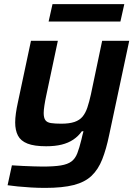

<svg xmlns="http://www.w3.org/2000/svg" viewBox="-20 -709 675 936"><path d="M200 207Q166 207 131.5 205Q97 203 67 200Q37 197 17 194L38 97Q65 99 91.5 100Q118 101 142.5 102Q167 103 187 103Q243 103 276.5 97.5Q310 92 328.5 78Q347 64 357 38Q367 12 377 -29Q379 -40 382 -50.5Q385 -61 387 -69H379Q362 -45 337.5 -28.5Q313 -12 280.5 -4Q248 4 205 4Q147 4 114 -9Q81 -22 67.5 -48Q54 -74 54 -112Q54 -132 57.5 -157Q61 -182 67 -209L131 -510H262L205 -241Q200 -218 196.5 -195Q193 -172 193 -158Q193 -135 201 -123.5Q209 -112 228.5 -109Q248 -106 279 -106Q318 -106 343 -114.5Q368 -123 382.5 -140.5Q397 -158 406 -185Q415 -212 423 -248L478 -510H610L512 -50Q498 18 478.5 67.5Q459 117 426.5 148Q394 179 339.5 193Q285 207 200 207ZM217 -604 236 -689H586L567 -604Z"/></svg>

Font: Saira SemiExpanded SemiBold
Style: Italic
Weight: 600
Width: 6
Italic angle: -12°
Designer: Hector Gatti with collaboration of the Omnibus-Type team
Foundry: Omnibus-Type
Version: Version 1.101